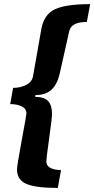

<svg xmlns="http://www.w3.org/2000/svg" viewBox="-20 -757 460 937"><path d="M262.2 160.2Q155.3 160.2 109.1 140.6Q63 121.1 63 69.8Q63 52.2 85.9 -71.5Q108.9 -195.3 108.9 -203.1Q108.9 -226.6 86.2 -237.8Q63.5 -249 29.8 -249L43.9 -328.1Q78.6 -328.1 107.4 -342.5Q136.2 -356.9 141.1 -384.8L182.1 -617.2Q195.3 -687.5 248.8 -712.2Q302.2 -736.8 419.9 -736.8L403.8 -649.9Q328.1 -649.9 317.9 -605L271 -396Q259.3 -345.2 231 -319.1Q202.6 -293 152.8 -293L151.9 -284.2Q196.3 -284.2 215.1 -263.4Q233.9 -242.7 233.9 -201.2Q233.9 -182.1 220 -82.5Q206.1 17.1 206.1 30.8Q206.1 70.8 277.8 73.2Z"/></svg>

Font: Archivo Expanded ExtraBold
Style: Italic
Weight: 800
Width: 7
Italic angle: -10°
Designer: Hector Gatti
Foundry: Omnibus-Type
Version: Version 2.001